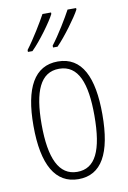

<svg xmlns="http://www.w3.org/2000/svg" viewBox="-87 -819 587 882"><g transform="rotate(-10 206.0 -378.0)"><path d="M332 -759V-766H292C274 -732 229 -657 196 -615V-606H217C255 -644 315 -726 332 -759ZM215 -759V-766H175C156 -731 114 -661 79 -615V-606H100C140 -645 198 -725 215 -759ZM366 -265C366 -437 319 -539 206 -539C97 -539 45 -444 45 -267C45 -84 100 10 207 10C314 10 366 -82 366 -265ZM83 -267C83 -421 119 -505 206 -505C296 -505 329 -416 329 -266C329 -101 291 -24 207 -24C122 -24 83 -108 83 -267Z"/></g></svg>

Font: Noto Sans ExtraCondensed ExtraLight
Style: Regular
Weight: 200
Width: 2
Designer: Monotype Design Team
Foundry: Monotype Imaging Inc.
Version: Version 2.013